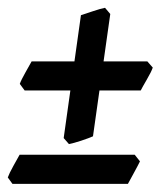

<svg xmlns="http://www.w3.org/2000/svg" viewBox="-22 -504 423 483"><path d="M255.4 -468.8 211.9 -161.1Q202.1 -156.7 182.4 -150.1Q162.6 -143.6 151.4 -141.6L138.2 -156.7L181.6 -465.8Q190.9 -468.8 211.2 -475.6Q231.4 -482.4 242.2 -484.4ZM330.1 -98.1Q325.7 -88.9 314.7 -68.8Q303.7 -48.8 299.8 -41.5H9.3L-2.4 -57.6Q1 -67.4 11.7 -86.7Q22.5 -106 27.3 -114.7H316.9ZM362.3 -334Q358.9 -323.7 347.4 -304Q335.9 -284.2 332 -276.4H40L27.8 -293Q31.2 -302.7 42 -321.8Q52.7 -340.8 57.6 -349.6H348.6Z"/></svg>

Font: Dai Banna SIL
Style: Bold Italic
Weight: 700
Italic angle: -11°
Designer: Victor Gaultney
Foundry: SIL International
Version: Version 4.000